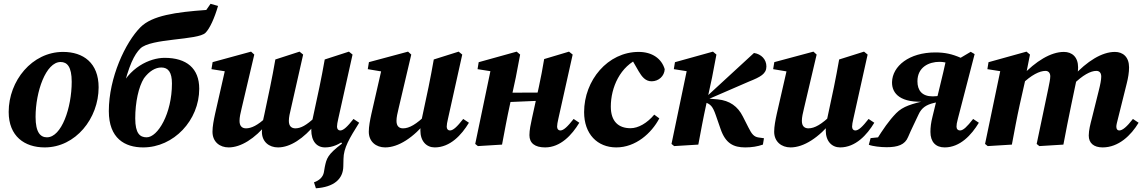

<svg xmlns="http://www.w3.org/2000/svg" viewBox="-20 -778 6151 1033"><path d="M220.6 15.1C386.7 15.1 510.6 -141.1 510.6 -308C510.6 -439.6 428.2 -498.7 319.2 -498.7C152.1 -498.7 26.7 -343 26.7 -175.9C26.7 -44.7 112.1 15.1 220.6 15.1ZM232.6 -39.2C198.1 -39.2 171.4 -64.3 171.4 -149.2C171.4 -284.6 226.8 -444.4 306.1 -444.4C341.4 -444.4 365.8 -418.9 365.8 -338.1C365.8 -198.4 311.3 -39.2 232.6 -39.2Z M750.4 15.1C914.7 15.1 1051.9 -130.8 1051.9 -300.6C1051.9 -410 984.3 -466.8 865.5 -466.8C786.2 -466.8 670.4 -414.5 619.2 -286.6L639.3 -285.5C673.1 -427.7 702.7 -484.7 734.9 -516.9C791.1 -573.1 1044.6 -560.5 1085.6 -601.5C1108.6 -624.3 1134.1 -680.5 1153.1 -746.1L1112.8 -757.5L1089.8 -724.4C923.9 -712.6 798.5 -694.2 736.2 -632C654.4 -550.1 565.5 -359.8 565.5 -180.3C565.5 -33.2 651.7 15.1 750.4 15.1ZM769 -39.2C733.4 -39.2 707.6 -59.3 707.6 -141.1C707.6 -227.5 725.6 -310.9 754.5 -356.9C782.7 -395 815.7 -414.9 848 -414.9C885.3 -414.9 905.1 -389.1 905.1 -328.9C905.1 -166.3 828.6 -39.2 769 -39.2Z M1679.6 235C1775.6 228.7 1826.3 186 1827.1 116.5L1828 77.5C1828.5 17.6 1859.9 -33.4 1912.4 -117.6L1887.4 -111.1L1810.1 -18.6L1820.4 -5.7C1741.1 54.3 1737.1 74.6 1727.3 120.9L1722.6 148.7C1717.7 175 1697.7 193 1669.3 203L1679.6 235ZM1210.1 15.1C1275.8 15.1 1350.7 -31.6 1418.6 -114.6H1430.6L1412.3 -146.9C1366.9 -103.6 1331.8 -87.5 1303.8 -87.5C1284.1 -87.5 1268.7 -97.9 1268.7 -127.6C1268.7 -147.5 1273.9 -169.5 1280.1 -195.4L1348.1 -484.4L1330.8 -500.2L1123.9 -443.7L1117.7 -405.9L1241.9 -386.2L1194.5 -417.6L1137 -164.5C1129.8 -131.2 1123.2 -97.7 1123.2 -69.3C1123.2 -14.3 1162.8 15.1 1210.1 15.1ZM1475.6 15.1C1541.3 15.1 1612.6 -31.6 1680.8 -114.6H1692.5L1674.2 -146.9C1628.8 -103.6 1597.5 -87.5 1569.3 -87.5C1549.6 -87.5 1534.1 -97.9 1534.1 -127.6C1534.1 -147.5 1539.4 -169.5 1545.6 -195.4L1611 -484.4L1591.6 -500.2L1461.4 -458C1452.8 -407.6 1443.4 -358.6 1433.3 -309.7L1402.5 -163.4C1398.9 -144.8 1393.7 -126.4 1390.8 -108.3H1393.1C1391.2 -95 1389 -81.3 1389 -69.3C1389 -14.3 1428.6 15.1 1475.6 15.1ZM1728.8 15.1C1811.2 15.1 1872.8 -51.9 1912.4 -117.6L1881.9 -138C1848.5 -95.8 1827.9 -76.1 1810.4 -76.1C1800.6 -76.1 1793.2 -83.3 1793.2 -96.6C1793.2 -106.9 1795.7 -120.7 1800 -139.3L1876.8 -484.4L1857.3 -500.2L1727.1 -458C1718.3 -407.6 1708.9 -358.6 1698.7 -309.7L1658.3 -121.3L1660.6 -118.8C1656.7 -101.8 1654.7 -88.8 1654.7 -79.1C1654.7 -17.6 1684.3 15.1 1728.8 15.1Z M2052.2 15.1C2123.1 15.1 2203.8 -36.5 2279.6 -129.7H2292.4L2273.9 -162C2219.3 -108.9 2182.1 -87.5 2148.4 -87.5C2128.7 -87.5 2113.2 -97.9 2113.2 -127.6C2113.2 -147.5 2118.5 -169.5 2124.7 -195.4L2192.7 -484.4L2175.4 -500.2L1964.9 -443.7L1958.7 -405.9L2054.7 -389.8L2036.2 -419L1978 -164.5C1970.8 -131.2 1964.2 -97.7 1964.2 -69.3C1964.2 -16 2003.2 15.1 2052.2 15.1ZM2319 15.1C2401.8 15.1 2463.4 -51.9 2502.9 -117.6L2472.2 -138C2439.1 -95.8 2418.4 -76.1 2400.7 -76.1C2390.8 -76.1 2383.4 -83.3 2383.4 -96.6C2383.4 -106.9 2386 -120.7 2390.3 -139.3L2467 -484.4L2447.6 -500.2L2313.8 -458C2304.9 -407.6 2295.8 -358.6 2285.7 -309.7L2246.9 -127.2H2250.2C2244.1 -103.7 2241.7 -89.5 2241.7 -76.2C2241.7 -17.6 2274.8 15.1 2319 15.1Z M2551.1 8 2681.1 0C2694.8 -72.4 2707.5 -142.9 2723.3 -214.3L2755 -360.9L2778.5 -484.4L2759.8 -500.2L2555.4 -443.4L2549.3 -405.9L2675.7 -386L2622.6 -415L2536.8 -3.6L2551.1 8ZM2629.1 -225.1 2946.1 -238.7V-280.3L2629.1 -278.9V-225.1ZM2912.9 15.1C2995.6 15.1 3057.2 -51.9 3096.8 -117.6L3066.3 -138C3032.9 -95.8 3012.2 -76.1 2994.6 -76.1C2984.7 -76.1 2977.3 -83.3 2977.3 -96.6C2977.3 -106.9 2979.9 -120.7 2984.1 -139.3L3061.1 -484.4L3041.4 -500.2L2907.7 -460.2C2899.1 -409.9 2890.4 -360.6 2879.5 -311.9L2842 -141.1C2835.4 -110.8 2828.4 -78.1 2828.4 -50.9C2828.4 -8.3 2857.2 15.1 2912.9 15.1Z M3295.9 15.1C3400 15.1 3485.2 -61.1 3527.3 -141.1L3500 -161.2C3461.3 -115.1 3413.8 -88.2 3372.3 -88.2C3307.7 -88.2 3266.3 -124.5 3266.3 -204.3C3266.3 -307.4 3316.6 -422.7 3422.2 -465.6H3439.4V-478H3368.1L3416.6 -393.8C3433.2 -365.9 3452.2 -340.6 3485.7 -340.6C3523.7 -340.6 3554.5 -368.5 3556.3 -405.7C3539.6 -463 3488.5 -498.7 3416.1 -498.7C3250 -498.7 3122.6 -345.9 3122.6 -174.7C3122.6 -56.9 3193.9 15.1 3295.9 15.1Z M3607.1 8 3737.1 0C3750.8 -72.4 3763.5 -142.9 3779.3 -214.3L3811 -360.9L3834.5 -484.4L3815.8 -500.2L3611.4 -443.4L3605.3 -405.9L3731.7 -386L3678.6 -415L3592.8 -3.6L3607.1 8ZM4084.6 0 4090.3 -34.3 4061.5 -38.3C4036.9 -41.7 4024.6 -56.2 4007.1 -91.3L3976.6 -151.4C3949.8 -205.2 3906.2 -237.2 3841 -243.4L3785.2 -248L3781.5 -240.3L4009.4 -339.1C4072.7 -364.4 4103.4 -381 4103.4 -420.5C4103.4 -458 4076.2 -487 4036.6 -493L3780 -256.9L3765.7 -244.6H3761.7V-231.9L3774.9 -227.4C3802.8 -216.7 3814.2 -206.9 3831 -158.6L3857.3 -82.8C3884 -6.3 3926.4 15.1 3989.9 15.1C4024.8 15.1 4056 10 4084.6 0Z M4233.2 15.1C4304.1 15.1 4384.8 -36.5 4460.6 -129.7H4473.4L4454.9 -162C4400.3 -108.9 4363.1 -87.5 4329.4 -87.5C4309.7 -87.5 4294.2 -97.9 4294.2 -127.6C4294.2 -147.5 4299.5 -169.5 4305.7 -195.4L4373.7 -484.4L4356.4 -500.2L4145.9 -443.7L4139.7 -405.9L4235.7 -389.8L4217.2 -419L4159 -164.5C4151.8 -131.2 4145.2 -97.7 4145.2 -69.3C4145.2 -16 4184.2 15.1 4233.2 15.1ZM4500 15.1C4582.8 15.1 4644.4 -51.9 4683.9 -117.6L4653.2 -138C4620.1 -95.8 4599.4 -76.1 4581.7 -76.1C4571.8 -76.1 4564.4 -83.3 4564.4 -96.6C4564.4 -106.9 4567 -120.7 4571.3 -139.3L4648 -484.4L4628.6 -500.2L4494.8 -458C4485.9 -407.6 4476.8 -358.6 4466.7 -309.7L4427.9 -127.2H4431.2C4425.1 -103.7 4422.7 -89.5 4422.7 -76.2C4422.7 -17.6 4455.8 15.1 4500 15.1Z M4654.4 0.9C4674.3 9 4717.8 14 4749.9 14C4810.1 14 4849 1 4865.9 -41.3C4883.6 -83.4 4904.3 -123.1 4921.9 -161.9C4938.4 -198.7 4964.8 -214.6 5004 -224L5069.8 -238.6L5084 -274.2C5052.4 -266.2 5027.7 -259.5 4998 -259.5C4940.7 -259.5 4916 -291.6 4916 -340.5C4916 -417.2 4978.2 -445.3 5034.7 -445.3C5056.9 -445.3 5073.9 -440.7 5090.2 -434.7L5073.6 -471.9C5061.6 -416.9 5049.1 -362.8 5035.5 -308.2L4996.9 -149.7C4988.9 -118 4985.9 -93.1 4985.9 -68.4C4985.9 -14.3 5014.1 15.1 5062.6 15.1C5145.3 15.1 5206.9 -51.9 5246.4 -117.6L5215.7 -138C5182.6 -95.8 5162.6 -76.1 5144.9 -76.1C5134.4 -76.1 5126.2 -83.3 5126.2 -96.6C5126.2 -106.9 5127.8 -117.6 5133.6 -139.3L5223.7 -486.9L5202.8 -499.3L5148.5 -467.2C5101.9 -487.5 5063.7 -495.9 5011.9 -495.9C4871.2 -495.9 4781.4 -422.2 4779.3 -336.3C4777.9 -272.9 4827 -221.6 4963.5 -231.9L4964.1 -237.7C4886.3 -218.9 4838.7 -206.8 4801.5 -168.9C4761.5 -127.7 4731.5 -83 4693 -21.9L4754.1 -44.2L4664 -34.9L4654.4 0.9Z M5294.1 8 5424.1 0C5437.8 -72.4 5450.5 -142.9 5466.3 -214.3L5498 -355.1L5495.8 -355L5521.5 -484.4L5502.8 -500.2L5298.4 -443.4L5292.3 -405.9L5418.7 -386L5365.6 -415L5279.8 -3.6L5294.1 8ZM5571.8 8 5701.3 0C5715 -72.4 5728.7 -142.9 5743.7 -214.3L5773 -354.3L5771.4 -356.6C5776.1 -378.3 5780.4 -392.1 5780.4 -415.4C5780.4 -471.4 5747.7 -498.7 5703.8 -498.7C5633.9 -498.7 5552.5 -449.1 5476.9 -368.6H5470.5L5477 -324.4C5528.7 -374.7 5573 -396.6 5605.3 -396.6C5619.4 -396.6 5630.7 -387.1 5630.7 -367.3C5630.7 -351.3 5625.2 -328.2 5620.1 -301.9L5557.5 -3.6L5571.8 8ZM5912.4 15.1C5998.4 15.1 6065.4 -50.1 6105.9 -117.6L6075.4 -138C6042.6 -95.8 6019.4 -76.1 6001.8 -76.1C5992.2 -76.1 5986.1 -83.1 5986.1 -96.3C5986.1 -106.3 5989.9 -119.9 5994.8 -139.3L6041.9 -328.2C6049.9 -359.7 6054.6 -388.4 6054.6 -415.4C6054.6 -471.4 6021.9 -498.7 5978.4 -498.7C5908.7 -498.7 5829 -449.1 5753.7 -367.4H5747.3L5753.7 -323C5804.9 -373.7 5847.5 -396.6 5878.4 -396.6C5894.3 -396.6 5904.9 -387.1 5904.9 -365.7C5904.9 -349.3 5899.7 -322 5891.7 -290.9L5854.4 -141.1C5846.6 -110.8 5837.7 -78.1 5837.7 -48.6C5837.7 -8.3 5864.6 15.1 5912.4 15.1Z"/></svg>

Font: Source Serif 4 Variable
Style: Italic
Weight: 400
Italic angle: -12°
Designer: Frank Grießhammer
Foundry: Adobe Systems Incorporated
Version: Version 4.004;hotconv 1.0.116;makeotfexe 2.5.65601